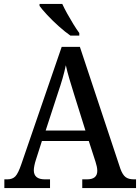

<svg xmlns="http://www.w3.org/2000/svg" viewBox="-20 -951 708 971"><path d="M2 0V-44H17Q43 -44 57.5 -59Q72 -74 88 -121L292 -714H384L589 -97Q600 -67 615 -55.5Q630 -44 657 -44H668V0H396V-44H420Q472 -44 472 -87Q472 -97 469.5 -109Q467 -121 463 -133L429 -238H192L161 -141Q157 -129 154 -114.5Q151 -100 151 -90Q151 -44 207 -44H233V0ZM211 -291H412L355 -473Q342 -515 331 -551.5Q320 -588 313 -621Q306 -588 296.5 -555Q287 -522 273 -481ZM336 -771Q310 -789 278 -817.5Q246 -846 219 -875Q192 -904 180 -921V-931H295Q305 -909 320 -882Q335 -855 351 -829Q367 -803 381 -784V-771Z"/></svg>

Font: Noto Serif Khmer SemiCondensed Medium
Style: Regular
Weight: 500
Width: 4
Designer: Danh Hong and the Monotype Design Team
Foundry: Monotype Imaging Inc.
Version: Version 2.004; ttfautohint (v1.8.4.7-5d5b)